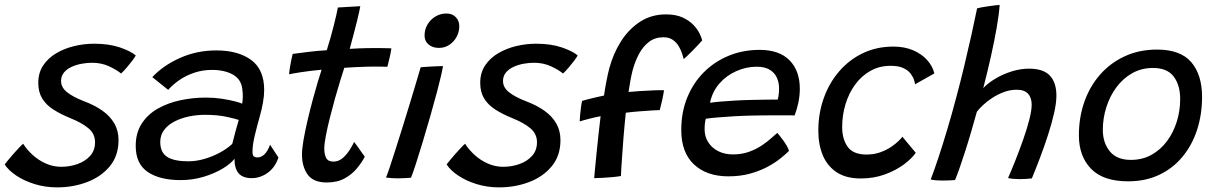

<svg xmlns="http://www.w3.org/2000/svg" viewBox="-57 -742 5079 802"><path d="M181.6 40.7Q131.9 40.7 87.9 27Q43.8 13.4 10.9 -8.7Q-22 -30.7 -37.4 -55.3Q-32.2 -62.1 -22.5 -73.9Q-12.7 -85.7 -1 -99.1Q10.8 -112.5 21.7 -124Q32.6 -135.6 39.7 -141.6Q54.9 -117.4 79 -95.2Q103.1 -73 133.9 -59.2Q164.7 -45.3 199.1 -45.3Q234.3 -45.3 266.6 -56.7Q298.9 -68.1 319.4 -90.8Q340 -113.5 340 -147.7Q340 -183.3 312.1 -206.5Q284.2 -229.7 235.9 -248.9Q195.2 -265.5 165.4 -284.8Q135.5 -304 119.2 -330.8Q102.9 -357.6 102.9 -395.8Q102.9 -438 123.4 -468.8Q144 -499.6 178.3 -519.8Q212.6 -539.9 253.8 -549.7Q294.9 -559.4 336.4 -559.4Q398.5 -559.4 443.8 -543.9Q489.1 -528.4 510.2 -510.3Q505.5 -502 495.3 -488.3Q485.1 -474.7 473 -460.5Q460.9 -446.2 448.9 -434.9Q429.4 -450.8 398 -465.3Q366.6 -479.8 327.3 -479.8Q306.8 -479.8 284.3 -475.8Q261.8 -471.7 242.2 -462.7Q222.5 -453.8 210.3 -439.2Q198.1 -424.6 198.1 -403.7Q198.1 -376.5 223.4 -356.6Q248.6 -336.7 293.4 -319.4Q338.2 -302.7 370.6 -279.8Q403 -256.9 420.5 -226.5Q438.1 -196.1 438.1 -156.8Q438.1 -91.8 402 -47.9Q366 -4 307.5 18.3Q249 40.7 181.6 40.7Z M697.1 10.3Q610.9 10.3 560.4 -23.5Q509.9 -57.4 509.9 -132.5Q509.9 -186.8 534.7 -225.3Q559.4 -263.8 601.5 -287.9Q643.6 -312 696.1 -323.2Q748.6 -334.4 804.1 -334.4Q837.2 -334.4 869.1 -329.6Q900.9 -324.8 924.2 -318.7Q947.5 -312.7 954.4 -308.9Q956.9 -321.9 957.2 -336.4Q957.6 -351 955.5 -366.5Q951.9 -409.7 916.8 -429.8Q881.6 -450 828.3 -450Q789.9 -450 755.3 -438.5Q720.8 -427.1 692.9 -408Q665.1 -388.9 645.5 -366.6L579.2 -419.8Q624.6 -468.6 695 -500Q765.3 -531.4 845.9 -531.4Q937.8 -531.4 992.2 -491.5Q1046.5 -451.6 1046.5 -366.1Q1046.5 -342.1 1041.5 -313.8Q1036.6 -285.5 1028.2 -256.1Q1016.9 -216.2 1007.3 -176.6Q997.7 -137 997.7 -108.2Q997.7 -93.4 1003.1 -88.9Q1008.6 -84.4 1018.6 -84.4Q1034.8 -84.4 1048.5 -98.3Q1062.2 -112.1 1071.1 -137.4L1106.1 -84.1Q1091.9 -42 1060.9 -20Q1030 2.1 994.4 2.1Q957.4 2.1 939.9 -18Q922.4 -38.1 922.4 -78.9Q907.7 -58.8 873.5 -38.1Q839.3 -17.4 793.5 -3.5Q747.8 10.3 697.1 10.3ZM729.4 -68.2Q761.8 -68.2 795.6 -77.8Q829.4 -87.4 860.1 -103.8Q890.8 -120.3 913.1 -140.9Q920.9 -171.8 927.4 -195.8Q933.8 -219.9 940.3 -241Q927.3 -245.9 888.8 -254.2Q850.4 -262.4 799 -262.4Q766 -262.4 733.1 -255.7Q700.1 -248.9 672.7 -235Q645.3 -221.1 628.9 -199.6Q612.4 -178.2 612.4 -149.1Q612.4 -104.9 641.6 -86.5Q670.7 -68.2 729.4 -68.2Z M1466.8 -87.3Q1454.2 -63.4 1433.7 -38.5Q1413.1 -13.6 1382.3 3.3Q1351.6 20.2 1307.8 20.2Q1251.9 20.2 1228.1 -12.8Q1204.4 -45.9 1204.4 -96.6Q1204.4 -120.1 1210.9 -157.8Q1217.5 -195.5 1227.6 -238.8Q1237.7 -282 1249 -324.1Q1260.3 -366.1 1270.4 -399.8Q1280.4 -433.6 1286.4 -450.8Q1236 -446 1198.8 -440.2Q1161.5 -434.4 1150.6 -431.7Q1151.7 -447.4 1154.8 -465.3Q1157.8 -483.2 1161.1 -497.6Q1164.3 -511.9 1165.5 -516.8Q1194.6 -520.9 1233 -525.5Q1271.4 -530.1 1307.9 -532.2Q1315.7 -556.3 1323.2 -582.9Q1330.8 -609.5 1337.1 -634.9Q1342.6 -656.3 1347.2 -676.6Q1351.7 -696.8 1354.3 -710.7L1447.9 -716.1Q1447.6 -712.1 1443.9 -695.1Q1440.2 -678 1434.2 -653.5Q1428.3 -628.9 1421 -602.2Q1417 -587.1 1412.6 -570.7Q1408.1 -554.3 1403.8 -537.9Q1419.1 -538.9 1441.2 -539.9Q1463.4 -540.8 1477.1 -541Q1500.8 -541.6 1522.4 -541.3Q1543.9 -541 1559.1 -540.7Q1574.2 -540.4 1577.8 -540.1Q1576.2 -526.4 1570.8 -502.7Q1565.4 -478.9 1561.1 -463.1Q1556.1 -463.4 1526.9 -463.8Q1497.8 -464.2 1469.1 -463.2Q1448.8 -462.7 1424.8 -461.4Q1400.8 -460.1 1381.2 -458.8Q1374.7 -439.2 1364.3 -405.5Q1353.9 -371.8 1342.4 -331Q1331 -290.2 1320.8 -249.5Q1310.6 -208.8 1304.1 -175Q1297.6 -141.2 1297.6 -121.8Q1297.6 -96.6 1305.7 -81.8Q1313.7 -67 1335.6 -67Q1357.2 -67 1374.2 -81.5Q1391.1 -96.1 1403.3 -115.3Q1415.4 -134.6 1422.2 -149Q1424.6 -146.6 1430.9 -137.8Q1437.3 -128.9 1444.9 -118.1Q1452.6 -107.2 1458.7 -98.5Q1464.8 -89.7 1466.8 -87.3Z M1659.7 0.4Q1651.8 0.9 1636.7 1.9Q1621.6 3 1605.9 3Q1591.9 3 1579.3 2.1Q1566.6 1.1 1555.3 -0.3Q1560.3 -11.3 1570.5 -42Q1580.7 -72.7 1594.6 -116.1Q1608.6 -159.5 1623.8 -208.6Q1639.1 -257.6 1653.8 -305.9Q1668.4 -354.1 1680.6 -394.8Q1692.8 -435.4 1700.2 -461.1Q1711 -462.1 1728.9 -463.2Q1746.8 -464.2 1764.8 -465.1Q1782.8 -466 1793.4 -466Q1791.5 -452.7 1784.8 -423.7Q1778.1 -394.8 1768.9 -360.1Q1756.6 -313.5 1740.8 -258.4Q1725.1 -203.2 1709.1 -150.4Q1693.1 -97.6 1680 -57Q1666.9 -16.5 1659.7 0.4ZM1776.8 -541.9Q1749.4 -541.9 1732.9 -556.3Q1716.4 -570.6 1716.4 -593.2Q1716.4 -618.8 1728.7 -639.7Q1741.1 -660.5 1761.8 -673Q1782.5 -685.6 1807.8 -685.6Q1832.2 -685.6 1846.8 -670.4Q1861.5 -655.2 1861.5 -632.6Q1861.5 -608.8 1850.2 -588Q1838.9 -567.2 1819.8 -554.6Q1800.6 -541.9 1776.8 -541.9Z M2027.6 40.7Q1977.9 40.7 1933.9 27Q1889.8 13.4 1856.9 -8.7Q1824 -30.7 1808.6 -55.3Q1813.8 -62.1 1823.5 -73.9Q1833.3 -85.7 1845 -99.1Q1856.8 -112.5 1867.7 -124Q1878.6 -135.6 1885.7 -141.6Q1900.9 -117.4 1925 -95.2Q1949.1 -73 1979.9 -59.2Q2010.7 -45.3 2045.1 -45.3Q2080.3 -45.3 2112.6 -56.7Q2144.9 -68.1 2165.4 -90.8Q2186 -113.5 2186 -147.7Q2186 -183.3 2158.1 -206.5Q2130.2 -229.7 2081.9 -248.9Q2041.2 -265.5 2011.4 -284.8Q1981.5 -304 1965.2 -330.8Q1948.9 -357.6 1948.9 -395.8Q1948.9 -438 1969.4 -468.8Q1990 -499.6 2024.3 -519.8Q2058.6 -539.9 2099.8 -549.7Q2140.9 -559.4 2182.4 -559.4Q2244.5 -559.4 2289.8 -543.9Q2335.1 -528.4 2356.2 -510.3Q2351.5 -502 2341.3 -488.3Q2331.1 -474.7 2319 -460.5Q2306.9 -446.2 2294.9 -434.9Q2275.4 -450.8 2244 -465.3Q2212.6 -479.8 2173.3 -479.8Q2152.8 -479.8 2130.3 -475.8Q2107.8 -471.7 2088.2 -462.7Q2068.5 -453.8 2056.3 -439.2Q2044.1 -424.6 2044.1 -403.7Q2044.1 -376.5 2069.4 -356.6Q2094.6 -336.7 2139.4 -319.4Q2184.2 -302.7 2216.6 -279.8Q2249 -256.9 2266.5 -226.5Q2284.1 -196.1 2284.1 -156.8Q2284.1 -91.8 2248 -47.9Q2212 -4 2153.5 18.3Q2095 40.7 2027.6 40.7Z M2424.9 2.2Q2425.1 -1.3 2427.8 -29.9Q2430.4 -58.5 2434.6 -99.7Q2438.8 -140.8 2443.3 -183.2Q2447.8 -225.6 2451.8 -256.6Q2434 -253.4 2407.7 -246.8Q2381.4 -240.2 2364.4 -234.7Q2364.7 -244.2 2366 -260.1Q2367.3 -275.9 2369.6 -292.5Q2371.8 -309.1 2374.4 -320.5Q2379.8 -322.3 2392.4 -325.7Q2405.1 -329 2420.2 -332.6Q2435.3 -336.2 2448 -339Q2460.7 -341.9 2466 -342.9Q2470.1 -371.1 2475.7 -400.7Q2481.2 -430.4 2488.1 -456.8Q2504.4 -517.7 2536.5 -568.7Q2568.6 -619.7 2616 -650.8Q2663.5 -681.9 2724.9 -681.9Q2765.6 -681.9 2793.6 -669.3Q2821.5 -656.6 2839 -638.3Q2856.5 -620.1 2865.2 -602Q2874 -584 2876.1 -573.1Q2868.6 -564.6 2857.9 -553.2Q2847.2 -541.8 2835.8 -530.2Q2824.2 -518.6 2814.5 -509.3Q2804.7 -500 2799 -495.2Q2797 -502.7 2792.3 -517.6Q2787.7 -532.4 2778.5 -548.3Q2769.4 -564.1 2753.8 -575.2Q2738.2 -586.3 2714 -586.3Q2678.6 -586.3 2653.5 -566.8Q2628.3 -547.4 2611.7 -515.8Q2595.1 -484.2 2585.4 -447.8Q2580.3 -428.2 2575.7 -402.4Q2571 -376.5 2568.5 -357.9Q2585.4 -359.5 2614.8 -361.5Q2644.2 -363.4 2673.1 -364.6Q2701.9 -365.8 2716.6 -365.2Q2714.4 -348.6 2709.3 -325.1Q2704.2 -301.5 2698.9 -282.2Q2694.4 -282.2 2669.7 -280.8Q2645 -279.4 2613.7 -276.9Q2582.4 -274.4 2557.1 -271.2Q2555.4 -256.8 2552.8 -229.3Q2550.1 -201.8 2547.5 -168.6Q2544.9 -135.3 2542.6 -102.7Q2540.2 -70 2538.6 -44.3Q2536.9 -18.6 2536.7 -6.7Q2522.4 -4.2 2501.8 -2.2Q2481.1 -0.2 2460.4 0.8Q2439.8 1.9 2424.9 2.2Z M3238.6 -111.6Q3224.8 -97.6 3202 -79.5Q3179.2 -61.3 3147.7 -44.5Q3116.1 -27.8 3075.6 -16.6Q3035 -5.4 2985.6 -5.4Q2894.8 -5.4 2841.8 -55.2Q2788.7 -104.9 2788.7 -199Q2788.7 -273.9 2813.9 -335.2Q2839.1 -396.6 2883.8 -441Q2928.4 -485.3 2987.8 -509.5Q3047.1 -533.7 3115.9 -533.7Q3198.1 -533.7 3241 -490.1Q3283.9 -446.5 3283.9 -371.1Q3283.9 -344.1 3278.4 -316.1Q3272.9 -288.1 3262.3 -260Q3257.1 -260.2 3236.2 -260.2Q3215.3 -260.2 3186.6 -260.3Q3157.9 -260.3 3129.1 -260Q3100.2 -259.8 3079.2 -259.1Q3047.2 -258.5 3010.2 -256.4Q2973.1 -254.2 2941 -251.5Q2908.9 -248.8 2891.2 -246Q2886.2 -228.3 2886.2 -201.6Q2886.2 -171.8 2901.2 -148.1Q2916.1 -124.4 2942.8 -110.7Q2969.5 -97 3004.9 -97Q3041.8 -97 3072.1 -108.1Q3102.5 -119.1 3125.9 -135Q3149.4 -150.9 3165.4 -165.5Q3181.5 -180.1 3189.7 -186.9Q3192.2 -184.4 3199.1 -176Q3206.1 -167.5 3214.4 -155.9Q3222.7 -144.4 3229.6 -132.7Q3236.4 -120.9 3238.6 -111.6ZM2908.8 -312.6Q2923.2 -315.1 2950.6 -317.5Q2978 -319.9 3014.1 -322Q3050.1 -324.1 3090 -324.8Q3113.4 -325.4 3135.5 -325.6Q3157.6 -325.8 3173.1 -326Q3188.6 -326.2 3191.7 -326.1Q3194.6 -336 3195.9 -349Q3197.2 -361.9 3197.2 -374.2Q3197.1 -397.3 3187.9 -417.7Q3178.7 -438.1 3158.2 -450.7Q3137.8 -463.3 3103.4 -463.3Q3060.1 -463.3 3018.8 -445Q2977.4 -426.8 2947.9 -393Q2918.3 -359.2 2908.8 -312.6Z M3768.2 -103.8Q3751.4 -79.4 3717.9 -54.6Q3684.3 -29.9 3638.6 -13.2Q3592.8 3.5 3538.4 3.5Q3477.4 3.5 3438.1 -22.3Q3398.8 -48.2 3380 -93.2Q3361.2 -138.3 3361.2 -195.9Q3361.2 -268.4 3383.9 -332Q3406.6 -395.7 3448.4 -444.1Q3490.2 -492.6 3547.6 -520Q3604.9 -547.4 3674.8 -547.4Q3721.2 -547.4 3757 -532.1Q3792.9 -516.8 3815.8 -491.2Q3838.8 -465.6 3845.8 -435.3L3765.3 -389.9Q3764.8 -395.7 3760.9 -408.1Q3757 -420.5 3746.8 -434.3Q3736.6 -448.1 3716.6 -457.6Q3696.6 -467.1 3663.2 -467.1Q3616.1 -467.1 3578.5 -445.8Q3540.9 -424.5 3514.6 -388.2Q3488.2 -351.9 3474.5 -306.1Q3460.8 -260.3 3460.8 -211.2Q3460.8 -161 3483.8 -128.8Q3506.9 -96.5 3562.7 -96.5Q3593.9 -96.5 3620 -105.9Q3646.1 -115.3 3665.6 -128.6Q3685 -141.8 3697.1 -153.8Q3709.2 -165.9 3712.4 -170.8Z M3932.2 10Q3923.7 10.9 3909.9 11.5Q3896.1 12.1 3881.4 12.1Q3865.2 12.1 3851 10.9Q3836.8 9.8 3830.6 7.6Q3844.2 -27.6 3862.2 -81.5Q3880.1 -135.4 3899.8 -201.4Q3919.6 -267.3 3938.2 -338.4Q3955.7 -403.2 3971.3 -468.9Q3987 -534.6 4000.6 -595.5Q4014.1 -656.4 4024.4 -707.1Q4028.4 -708.6 4040.8 -710.9Q4053.1 -713.1 4068.6 -715.4Q4084.1 -717.7 4097.9 -719.4Q4111.6 -721.2 4118.6 -721.5Q4116.2 -684 4106.6 -628.4Q4097 -572.9 4082.4 -507.4Q4067.8 -441.9 4050.2 -374.1Q4070.5 -395.5 4101.5 -413.9Q4132.6 -432.4 4169.1 -443.8Q4205.7 -455.2 4241.4 -455.2Q4301.1 -455.2 4328.4 -426.2Q4355.7 -397.2 4355.7 -342Q4355.7 -312 4346 -269.5Q4336.4 -226.9 4320.9 -179Q4305.4 -131.1 4287.5 -83.8Q4269.6 -36.6 4253.2 3.1Q4241.6 4.7 4228.6 5.4Q4215.6 6.2 4202.8 6.2Q4174.9 6.2 4153.7 1.8Q4167.6 -29.8 4184.4 -72Q4201.2 -114.2 4216.8 -158.6Q4232.4 -202.9 4242.4 -241.6Q4252.4 -280.3 4252.4 -304.6Q4252.4 -334 4237.1 -350.6Q4221.8 -367.2 4189.8 -367.2Q4162.2 -367.2 4136.1 -357.4Q4110.1 -347.7 4087.7 -332.9Q4065.3 -318.2 4048.6 -302.5Q4031.9 -286.9 4023.4 -275.1Q4012 -233.7 3999.4 -190.8Q3986.9 -147.9 3974.2 -108.7Q3961.6 -69.4 3950.7 -38.4Q3939.8 -7.4 3932.2 10Z M4655 15.4Q4551.1 15.4 4500.3 -37.1Q4449.6 -89.6 4449.6 -176.6Q4449.6 -251.6 4472.5 -316.7Q4495.4 -381.8 4538.5 -430.7Q4581.5 -479.6 4641.7 -507.2Q4701.9 -534.9 4776.4 -534.9Q4874.1 -534.9 4919.1 -482.2Q4964.1 -429.4 4964.1 -337.4Q4964.1 -263.6 4943.3 -199.7Q4922.5 -135.8 4882.5 -87.4Q4842.5 -38.9 4785.2 -11.8Q4727.9 15.4 4655 15.4ZM4666.7 -74.1Q4714.9 -74.1 4753 -95.3Q4791.1 -116.6 4817.9 -152.8Q4844.6 -188.9 4858.7 -234.4Q4872.7 -279.8 4872.7 -328.2Q4872.7 -386.2 4845.7 -422.1Q4818.6 -458.1 4759.5 -458.1Q4711 -458.1 4672.2 -436.2Q4633.4 -414.2 4606.1 -377.1Q4578.7 -340 4564.2 -294Q4549.6 -247.9 4549.6 -200Q4549.6 -145.2 4578.9 -109.7Q4608.1 -74.1 4666.7 -74.1Z"/></svg>

Font: Grandstander Thin
Style: Italic
Weight: 100
Italic angle: -15°
Designer: Tyler Finck
Foundry: Etcetera Type Co
Version: Version 1.200